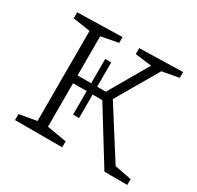

<svg xmlns="http://www.w3.org/2000/svg" viewBox="-120 -667 830 807"><g transform="rotate(30 295.0 -264.0)"><path d="M353 -282 504 -44 586 -28V0H475L317 -256H270V-142H241V-256H175V-45L270 -29V0H41V-29L125 -44V-481L41 -494V-523L258 -528V-500L175 -484V-294H241V-412H270V-294H312L422 -484L342 -494V-523L552 -528V-500L471 -485Z"/></g></svg>

Font: Bitter Pro Light
Style: Regular
Weight: 300
Designer: Sol Matas, and Bitter project Authors
Foundry: Sol Matas
Version: Version 1.010